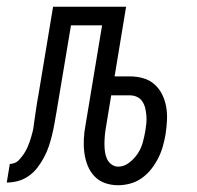

<svg xmlns="http://www.w3.org/2000/svg" viewBox="-62 -540 582 568"><path d="M287 8Q267 8 248.5 1.5Q230 -5 217 -19Q204 -33 197 -51Q190 -69 187.5 -88.5Q185 -108 186 -128.5Q187 -149 191 -170L240 -465H148L105 -208Q102 -191 99 -174Q96 -157 92 -140.5Q88 -124 82.5 -107.5Q77 -91 68.5 -75Q60 -59 49 -44.5Q38 -30 23 -19.5Q8 -9 -8.5 -4.5Q-25 0 -42 0L-33 -55Q-26 -55 -18.5 -58Q-11 -61 -5.5 -67Q0 -73 4.5 -79Q9 -85 13 -92Q17 -99 20 -106Q23 -113 25.5 -120Q28 -127 30 -134Q32 -141 34 -148.5Q36 -156 37 -163Q38 -170 39 -178Q42 -198 45 -219Q48 -240 52 -261L95 -520H311L277 -314H322Q343 -314 362 -308.5Q381 -303 395 -290.5Q409 -278 417.5 -261Q426 -244 429.5 -224.5Q433 -205 432 -184.5Q431 -164 428 -144Q425 -126 420 -108Q415 -90 406.5 -73Q398 -56 386 -40.5Q374 -25 358 -13.5Q342 -2 323.5 3Q305 8 287 8ZM288 -47Q305 -47 320.5 -59Q336 -71 346 -86.5Q356 -102 360.5 -119Q365 -136 368 -153Q370 -165 371 -176Q372 -187 371 -198.5Q370 -210 367.5 -220.5Q365 -231 359 -240Q353 -249 343 -253.5Q333 -258 322 -258H267L251 -161Q249 -149 248 -137.5Q247 -126 247 -114Q247 -102 248.5 -91Q250 -80 254.5 -70Q259 -60 268 -53.5Q277 -47 288 -47Z"/></svg>

Font: Iosevka Curly Light
Style: Italic
Weight: 300
Italic angle: -9°
Monospace: yes
Designer: Belleve Invis
Foundry: Belleve Invis
Version: Version 22.1.2; ttfautohint (v1.8.4)